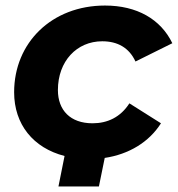

<svg xmlns="http://www.w3.org/2000/svg" viewBox="-20 -566 644 693"><path d="M314 -121C234 -121 189 -168 189 -241C189 -345 257 -417 349 -417C404 -417 446 -394 469 -344L602 -410C560 -497 474 -546 359 -546C167 -546 31 -412 31 -233C31 -117 100 -32 213 -3L191 107H337L358 4C445 -9 518 -53 561 -121L447 -193C415 -143 368 -121 314 -121Z"/></svg>

Font: AWKNG-Font
Style: Bold Italic
Weight: 700
Italic angle: -11.3°
Designer: Awakening Church
Foundry: Awakening Church
Version: Version 1.700;PS 001.700;hotconv 1.0.88;makeotf.lib2.5.64775